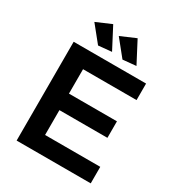

<svg xmlns="http://www.w3.org/2000/svg" viewBox="-212 -1046 1085 1178"><g transform="rotate(30 330.5 -457.5)"><path d="M86 -700V0H611V-117H220V-293H560V-410H220V-583H599V-700ZM242 -915 135 -869 227 -755 321 -764ZM415 -915 308 -869 400 -755 494 -764Z"/></g></svg>

Font: Argentum Sans Medium
Style: Regular
Weight: 500
Designer: Julieta Ulanovsky
Foundry: Julieta Ulanovsky
Version: Version 5.001;January 29, 2019;FontCreator 11.5.0.2425 64-bi